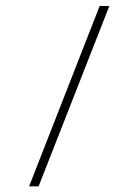

<svg xmlns="http://www.w3.org/2000/svg" viewBox="-20 -305 467 650"><path d="M110.8 325.7H78.6L317.4 -284.7H350.1Z"/></svg>

Font: Estedad-FD Thin
Style: Regular
Weight: 100
Designer: Amin Abedi
Version: Version 7.3